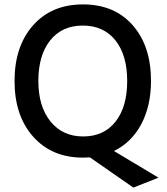

<svg xmlns="http://www.w3.org/2000/svg" viewBox="-20 -707 759 871"><path d="M207.5 -523.5Q154 -456 154 -340Q154 -224 209 -156Q264 -88 357.5 -88Q451 -88 504 -155Q557 -222 557 -339.5Q557 -457 503.5 -524Q450 -591 355.5 -591Q261 -591 207.5 -523.5ZM665 -340Q665 -227 621 -144Q577 -61 497 -22L699 99L585 144L388 7Q377 8 356 8Q215 8 130.5 -87Q46 -182 46 -339.5Q46 -497 130 -592Q214 -687 356.5 -687Q499 -687 582 -592.5Q665 -498 665 -340Z"/></svg>

Font: Hind Jalandhar Medium
Style: Regular
Weight: 500
Designer: Namrata Goyal
Foundry: Indian Type Foundry
Version: Version 0.702;PS 1.0;hotconv 1.0.81;makeotf.lib2.5.63406